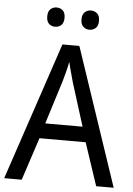

<svg xmlns="http://www.w3.org/2000/svg" viewBox="-60 -949 690 994"><g transform="rotate(5 285.0 -452.0)"><path d="M478 0 404 -222H164L91 0H0L240 -716H328L569 0ZM311 -524Q308 -535 302.5 -555Q297 -575 291.5 -595.5Q286 -616 283 -629Q278 -601 270.5 -573Q263 -545 257 -524L187 -301H381ZM149 -854Q149 -880 162 -892Q175 -904 194 -904Q213 -904 226 -892Q239 -880 239 -854Q239 -828 226 -816Q213 -804 194 -804Q175 -804 162 -816Q149 -828 149 -854ZM327 -854Q327 -880 340.5 -892Q354 -904 372 -904Q391 -904 404.5 -892Q418 -880 418 -854Q418 -828 404.5 -816Q391 -804 372 -804Q354 -804 340.5 -816Q327 -828 327 -854Z"/></g></svg>

Font: Noto Sans SemiCondensed
Style: Regular
Weight: 400
Width: 4
Designer: Monotype Design Team
Foundry: Monotype Imaging Inc.
Version: Version 2.013; ttfautohint (v1.8.4.7-5d5b)